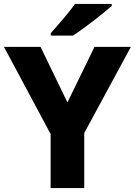

<svg xmlns="http://www.w3.org/2000/svg" viewBox="-20 -951 682 971"><path d="M545 -921V-931H359C328 -886 270 -821 237 -784V-771H349C402 -805 503 -883 545 -921ZM321 -433 185 -714H0L236 -273V0H406V-278L642 -714H458Z"/></svg>

Font: Noto Sans Gurmukhi ExtraBold
Style: Regular
Weight: 800
Designer: Jelle Bosma - Monotype Design Team
Foundry: Monotype Imaging Inc.
Version: Version 2.004